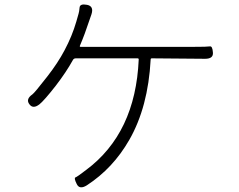

<svg xmlns="http://www.w3.org/2000/svg" viewBox="-20 -790 1040 836"><path d="M358 17Q326 37 314 11Q301 -15 308.5 -17.5Q316 -20 355 -50Q570 -210 584 -531Q584 -536 579 -536H310Q301 -536 297 -528Q269 -477 223 -417Q173 -353 152 -336Q124 -314 108 -336Q91 -358 121 -379Q130 -385 186 -457Q232 -516 261 -571Q294 -633 312 -695Q317 -713 322 -730Q325 -739 326.5 -757Q328 -775 359 -769Q390 -763 378 -727L370 -704Q349 -640 328 -591Q326 -586 331 -586H822Q883 -586 894 -588Q905 -590 907 -562Q910 -534 873 -534L641 -536Q636 -536 636 -531Q625 -324 543 -181Q472 -57 358 17Z"/></svg>

Font: Resource Han Rounded CN Light
Style: Regular
Weight: 300
Designer: Cyano Hao (round all glyphs); Ryoko NISHIZUKA 西塚涼子 (kana, bopomofo & ideographs); Paul D. Hunt (Latin, Greek & Cyrillic)
Foundry: Cyano Hao
Version: 0.990